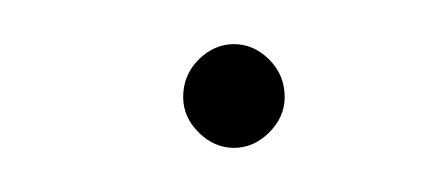

<svg xmlns="http://www.w3.org/2000/svg" viewBox="-20 -67 203 87"><path d="M109 -23Q109 -33 102 -40Q95 -47 86 -47Q77 -47 70 -40Q63 -33 63 -23Q63 -14 70 -7Q77 0 86 0Q95 0 102 -7Q109 -14 109 -23Z"/></svg>

Font: Josefin Slab Thin ExtraLight
Style: Regular
Weight: 250
Version: Version 2.000